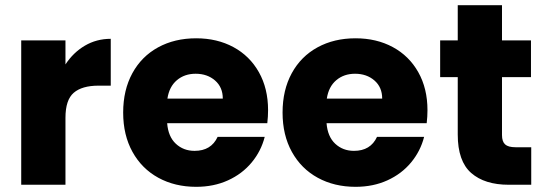

<svg xmlns="http://www.w3.org/2000/svg" viewBox="-20 -714 2106 742"><path d="M233 -465Q263 -511 308 -537.5Q353 -564 408 -564V-383H361Q297 -383 265 -355.5Q233 -328 233 -259V0H62V-558H233Z M1016 -288Q1016 -264 1013 -238H626Q630 -186 659.5 -158.5Q689 -131 732 -131Q796 -131 821 -185H1003Q989 -130 952.5 -86Q916 -42 861 -17Q806 8 738 8Q656 8 592 -27Q528 -62 492 -127Q456 -192 456 -279Q456 -366 491.5 -431Q527 -496 591 -531Q655 -566 738 -566Q819 -566 882 -532Q945 -498 980.5 -435Q1016 -372 1016 -288ZM841 -333Q841 -377 811 -403Q781 -429 736 -429Q693 -429 663.5 -404Q634 -379 627 -333Z M1632 -288Q1632 -264 1629 -238H1242Q1246 -186 1275.5 -158.5Q1305 -131 1348 -131Q1412 -131 1437 -185H1619Q1605 -130 1568.5 -86Q1532 -42 1477 -17Q1422 8 1354 8Q1272 8 1208 -27Q1144 -62 1108 -127Q1072 -192 1072 -279Q1072 -366 1107.5 -431Q1143 -496 1207 -531Q1271 -566 1354 -566Q1435 -566 1498 -532Q1561 -498 1596.5 -435Q1632 -372 1632 -288ZM1457 -333Q1457 -377 1427 -403Q1397 -429 1352 -429Q1309 -429 1279.5 -404Q1250 -379 1243 -333Z M2033 -145V0H1946Q1853 0 1801 -45.5Q1749 -91 1749 -194V-416H1681V-558H1749V-694H1920V-558H2032V-416H1920V-192Q1920 -167 1932 -156Q1944 -145 1972 -145Z"/></svg>

Font: MSTAGE
Style: Bold
Weight: 700
Designer: Ninad Kale (Devanagari), Jonny Pinhorn (Latin)
Foundry: Indian Type Foundry
Version: 4.004